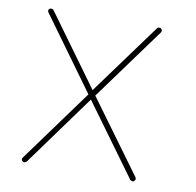

<svg xmlns="http://www.w3.org/2000/svg" viewBox="-78 -779 879 859"><g transform="rotate(10 361.0 -349.0)"><path d="M79.1 -2.9Q69.8 -10.7 77.1 -20L316.9 -349.1L77.1 -679.2Q74.2 -682.6 74.5 -687.7Q74.7 -692.9 79.1 -695.8Q82.5 -698.7 88.4 -698Q94.2 -697.3 97.2 -693.8L332 -371.1L567.9 -693.8Q570.8 -697.8 576.2 -698.2Q581.5 -698.7 585.9 -695.8Q589.4 -692.9 590.3 -687.7Q591.3 -682.6 588.9 -679.2L348.1 -349.1L588.9 -20Q594.2 -11.2 585.9 -2.9Q581.5 0 578.1 0Q575.2 0 567.9 -4.9L332 -328.1L97.2 -4.9Q89.8 0 86.9 0Q83.5 0 79.1 -2.9Z"/></g></svg>

Font: Quicksand
Style: Light
Weight: 300
Designer: Andrew Paglinawan
Foundry: Andrew Paglinawan
Version: 1.002